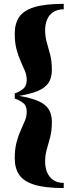

<svg xmlns="http://www.w3.org/2000/svg" viewBox="-20 -800 372 970"><path d="M302 -780.5V-753Q271 -753 250 -739.8Q229 -726.5 218.5 -702.5Q208 -678.5 208 -647Q208 -614 216.5 -585.2Q225 -556.5 233.5 -523.8Q242 -491 242 -446Q242 -407 225.2 -381.8Q208.5 -356.5 172.2 -341Q136 -325.5 77 -315.5Q136 -305.5 172.2 -290Q208.5 -274.5 225.2 -249.2Q242 -224 242 -185Q242 -140 233.5 -107.2Q225 -74.5 216.5 -45.8Q208 -17 208 16Q208 47.5 218.5 71.8Q229 96 250 110Q271 124 302 124V150Q207 150 153 133Q99 116 76.8 82.8Q54.5 49.5 54.5 0Q54.5 -47.5 63.8 -81.8Q73 -116 84.8 -141.8Q96.5 -167.5 105.8 -189.8Q115 -212 115 -235.5Q115 -266.5 96 -280.5Q77 -294.5 54.5 -302V-328Q77 -335.5 96 -350.5Q115 -365.5 115 -396Q115 -419.5 105.8 -441.8Q96.5 -464 84.8 -489.8Q73 -515.5 63.8 -549.5Q54.5 -583.5 54.5 -631Q54.5 -680.5 76.8 -713.8Q99 -747 153 -763.8Q207 -780.5 302 -780.5Z"/></svg>

Font: Bodoni Moda SC 9pt
Style: Bold
Weight: 700
Designer: Owen Earl
Foundry: indestructible type
Version: Version 2.005